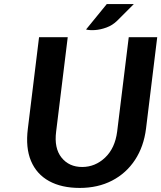

<svg xmlns="http://www.w3.org/2000/svg" viewBox="-20 -910 793 944"><path d="M372 14Q282.5 14 221.2 -19.8Q160 -53.5 132.5 -118.5Q105 -183.5 117 -278L172 -727H313L256 -263Q245.5 -181.5 282.5 -135.2Q319.5 -89 384 -89Q448 -89 496.8 -135.2Q545.5 -181.5 556 -263L613 -727H753L698 -278Q687 -189.5 643.8 -123.8Q600.5 -58 531 -22Q461.5 14 372 14ZM403 -765 505 -890H638L556 -808Q533 -785.5 503.5 -774.8Q474 -764 446.8 -762.2Q419.5 -760.5 403 -765Z"/></svg>

Font: Expletus Sans
Style: Bold Italic
Weight: 700
Italic angle: -7°
Version: Version 7.500